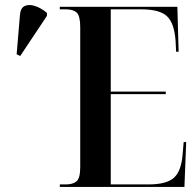

<svg xmlns="http://www.w3.org/2000/svg" viewBox="-20 -741 758 761"><path d="M217 0V-10H241Q269 -10 283.5 -22.5Q298 -35 298 -79V-633Q298 -678 284 -691Q270 -704 241 -704H217V-714H683L688 -536H678L676 -578Q671 -650 641.5 -677Q612 -704 540 -704H419V-378H637V-368H419V-10H568Q640 -10 669.5 -36.5Q699 -63 704 -131L708 -178H718L711 0ZM60 -519 46 -526 59 -681Q61 -709 77.5 -717Q94 -725 118 -717.5Q142 -710 166 -690V-678Z"/></svg>

Font: Noto Serif Display Condensed SemiBold
Style: Regular
Weight: 600
Width: 3
Designer: Monotype Design Team
Foundry: Monotype Imaging Inc.
Version: Version 2.009